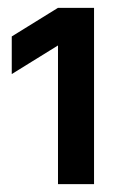

<svg xmlns="http://www.w3.org/2000/svg" viewBox="-20 -850 300 490"><path d="M10 -757 128 -830H220V-380H128V-734L10 -661Z"/></svg>

Font: Retni Sans
Style: Bold
Weight: 700
Designer: Vitaly Kuzmin
Foundry: ParaType Ltd.
Version: Version 1.00;March 2, 2019;FontCreator 11.5.0.2425 64-bit; t